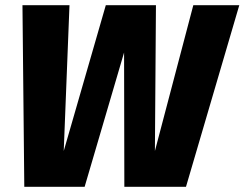

<svg xmlns="http://www.w3.org/2000/svg" viewBox="-20 -715 936 735"><path d="M896 -695H720L573 -137L577 -695H385L224 -137L246 -695H66L73 0H304L455 -514L456 0H692Z"/></svg>

Font: Fira Sans ExtraBold
Style: Italic
Weight: 800
Italic angle: -8°
Designer: bBox Type GmbH & Carrois Corporate GbR & Edenspiekermann AG
Foundry: bBox Type GmbH & Carrois Corporate GbR & Edenspiekermann AG
Version: Version 4.301;PS 004.301;hotconv 1.0.88;makeotf.lib2.5.64775